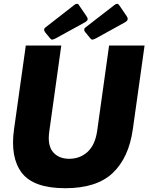

<svg xmlns="http://www.w3.org/2000/svg" viewBox="-20 -982 785 1012"><path d="M324 10Q157 10 95 -71Q33 -152 54 -301L116 -742H303L240 -291Q229 -217 259 -181Q289 -145 345 -145Q401 -145 441 -181Q481 -217 492 -291L555 -742H742L680 -300Q659 -151 574.5 -70.5Q490 10 324 10ZM435 -898Q443 -887 442 -880Q441 -872 427 -864L274 -780Q259 -773 255 -773Q250 -773 244 -780L217 -813Q212 -822 212.5 -827Q213 -832 219 -837L373 -957Q381 -962 385 -962Q393 -962 396 -955ZM647 -898Q654 -888 653 -880Q651 -871 638 -864L486 -780Q471 -773 467 -773Q461 -773 456 -780L429 -813Q423 -820 424 -828Q425 -833 430 -837L585 -957Q593 -962 597 -962Q603 -962 608 -955Z"/></svg>

Font: Morrison ExtraBold
Style: Regular
Weight: 800
Designer: Pablo Impallari, Rodrigo Fuenzalida (Modified by Dan O. Williams)
Version: Version 0.03;June 6, 2019;FontCreator 11.5.0.2425 64-bit; tt